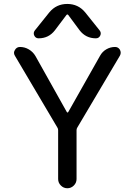

<svg xmlns="http://www.w3.org/2000/svg" viewBox="-20 -999 690 998"><path d="M498 -840.8Q507.8 -828.1 501 -814Q494.1 -799.8 478.5 -799.8Q425.8 -799.8 393.6 -841.8L335 -920.9Q330.1 -926.8 325.2 -920.9L265.6 -841.8Q233.4 -799.8 180.7 -799.8Q165 -799.8 158.2 -814Q151.4 -828.1 161.1 -840.8L236.3 -934.6Q272.5 -978.5 329.6 -978.5Q386.7 -978.5 422.9 -934.6ZM500 -709Q511.7 -730.5 532.7 -742.7Q553.7 -754.9 578.1 -754.9Q594.7 -754.9 603.5 -740.2Q607.4 -732.4 607.4 -724.6Q607.4 -717.8 603.5 -710L381.8 -335.9Q377.9 -330.1 377.9 -322.3V-68.4Q377.9 -48.8 363.8 -34.7Q349.6 -20.5 330.1 -20.5Q310.5 -20.5 296.4 -34.7Q282.2 -48.8 282.2 -68.4V-322.3Q282.2 -330.1 278.3 -335.9L57.6 -709Q52.7 -716.8 52.7 -724.6Q52.7 -731.4 57.6 -739.3Q66.4 -754.9 84 -754.9Q108.4 -754.9 129.9 -742.2Q151.4 -729.5 164.1 -708L327.1 -417Q329.1 -414.1 331.1 -414.1Q333 -414.1 335 -417Z"/></svg>

Font: Gen Jyuu Gothic Regular
Style: Regular
Weight: 400
Designer: [Source Han Sans]
Ryoko NISHIZUKA  (kana & ideographs); Paul D. Hunt (Latin, Greek & Cyrillic); Wenlong ZHANG  (bopomofo
Version: Version 1.002.20150607